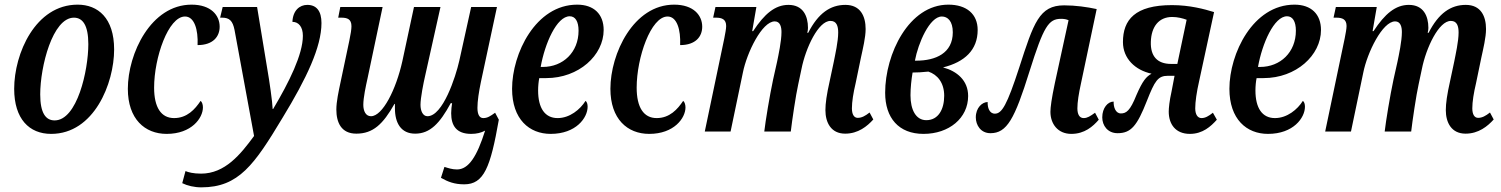

<svg xmlns="http://www.w3.org/2000/svg" viewBox="-20 -566 6457 826"><path d="M200 10C385 10 471 -208 471 -353C471 -489 401 -546 314 -546C132 -546 41 -335 41 -184C41 -54 106 10 200 10ZM215 -48C177 -48 153 -79 153 -160C153 -279 206 -490 298 -490C336 -490 360 -457 360 -376C360 -263 312 -48 215 -48Z M697 10C804 10 853 -58 853 -104C853 -116 849 -128 843 -132C819 -96 785 -58 729 -58C673 -58 643 -104 643 -189C643 -318 704 -495 776 -495C816 -495 833 -439 830 -372C897 -372 925 -409 925 -451C925 -500 888 -546 804 -546C629 -546 530 -335 530 -184C530 -54 603 10 697 10Z M846 240C1007 240 1074 143 1196 -60C1299 -229 1363 -364 1363 -467C1363 -518 1342 -545 1302 -545C1269 -545 1240 -521 1238 -472C1265 -472 1283 -450 1283 -412C1283 -332 1224 -213 1155 -97H1153C1152 -128 1139 -218 1130 -269L1086 -536H938L927 -490H935C967 -490 981 -477 989 -437L1073 19C1015 98 948 181 845 181C811 181 790 175 778 170L764 222C786 233 816 240 846 240Z M2126 -51 2110 -81C2089 -66 2077 -58 2059 -58C2043 -58 2034 -73 2034 -102C2034 -131 2040 -171 2049 -214L2118 -536H2007L1956 -305C1940 -234 1885 -66 1819 -66C1799 -66 1789 -89 1789 -115C1789 -145 1802 -210 1809 -240L1875 -536H1761L1711 -303C1684 -181 1626 -66 1576 -66C1553 -66 1543 -89 1543 -115C1543 -146 1554 -197 1561 -228L1626 -536H1444L1435 -490H1448C1474 -490 1492 -484 1492 -453C1492 -441 1489 -420 1483 -392L1445 -212C1437 -174 1427 -129 1427 -95C1427 -39 1448 9 1513 9C1585 9 1628 -32 1677 -119H1679V-100C1679 -37 1705 9 1766 9C1830 9 1872 -35 1919 -122H1925C1923 -111 1921 -93 1921 -79C1921 -26 1943 10 2007 10C2031 10 2050 5 2067 -4C2032 107 1996 163 1946 163C1925 163 1908 157 1892 152L1877 199C1907 216 1935 227 1977 227C2062 227 2090 154 2126 -51Z M2349 10C2458 10 2508 -59 2508 -107C2508 -118 2505 -128 2499 -132C2476 -95 2431 -58 2379 -58C2324 -58 2295 -101 2295 -177C2295 -195 2297 -216 2300 -230H2330C2470 -230 2577 -328 2577 -437C2577 -505 2535 -546 2463 -546C2284 -546 2183 -335 2183 -184C2183 -53 2257 10 2349 10ZM2306 -278C2324 -379 2375 -496 2431 -496C2455 -496 2469 -474 2469 -434C2469 -341 2402 -278 2315 -278Z M2773 10C2880 10 2929 -58 2929 -104C2929 -116 2925 -128 2919 -132C2895 -96 2861 -58 2805 -58C2749 -58 2719 -104 2719 -189C2719 -318 2780 -495 2852 -495C2892 -495 2909 -439 2906 -372C2973 -372 3001 -409 3001 -451C3001 -500 2964 -546 2880 -546C2705 -546 2606 -335 2606 -184C2606 -54 2679 10 2773 10Z M3616 9C3672 9 3711 -23 3737 -52L3721 -82C3702 -67 3687 -59 3670 -59C3654 -59 3645 -74 3645 -100C3645 -128 3651 -166 3661 -208L3684 -319C3692 -356 3704 -405 3704 -441C3704 -496 3682 -545 3617 -545C3552 -545 3500 -509 3457 -425H3453C3455 -432 3456 -440 3456 -446C3456 -497 3435 -545 3372 -545C3315 -545 3269 -507 3220 -432H3216L3234 -536H3058L3048 -490H3060C3086 -490 3104 -483 3104 -454C3104 -442 3100 -422 3096 -401L3012 0H3123L3176 -254C3193 -339 3258 -474 3313 -474C3337 -474 3342 -449 3342 -428C3342 -389 3329 -329 3323 -300L3306 -224C3291 -154 3273 -44 3268 0H3382C3387 -44 3404 -159 3414 -203L3428 -269C3446 -360 3501 -477 3553 -476C3579 -476 3586 -454 3586 -426C3586 -388 3573 -331 3567 -300L3550 -220C3536 -158 3531 -121 3531 -92C3531 -39 3555 9 3616 9Z M3953 10C4063 10 4145 -58 4145 -153C4145 -220 4097 -260 4037 -276C4130 -299 4186 -351 4186 -437C4186 -505 4139 -546 4060 -546C3890 -546 3788 -334 3788 -167C3788 -59 3846 10 3953 10ZM3916 -305C3930 -380 3979 -495 4032 -495C4057 -495 4079 -475 4079 -427C4079 -337 4005 -305 3922 -305ZM3965 -49C3920 -49 3897 -94 3897 -156C3897 -188 3901 -225 3906 -254C3924 -254 3948 -255 3974 -258C4013 -245 4042 -210 4042 -154C4042 -96 4017 -49 3965 -49Z M4589 10C4646 10 4682 -22 4707 -51L4691 -81C4670 -66 4658 -58 4642 -58C4624 -58 4615 -74 4615 -100C4615 -127 4621 -164 4630 -205L4698 -527C4656 -536 4607 -543 4558 -543C4451 -543 4427 -468 4365 -276C4312 -113 4290 -77 4260 -77C4236 -77 4228 -104 4229 -127C4206 -127 4178 -103 4178 -61C4178 -28 4199 7 4241 7C4312 7 4345 -54 4409 -259C4470 -453 4491 -485 4545 -485C4558 -485 4568 -483 4577 -479L4518 -208C4504 -142 4499 -104 4499 -85C4499 -34 4530 10 4589 10Z M5099 10C5154 10 5189 -22 5215 -51L5198 -81C5179 -66 5165 -58 5149 -58C5132 -58 5122 -74 5122 -100C5122 -128 5128 -170 5139 -218L5203 -514C5161 -527 5098 -544 5022 -544C4863 -544 4811 -481 4811 -385C4811 -314 4864 -264 4934 -249C4911 -236 4896 -219 4869 -157C4842 -89 4825 -78 4802 -78C4779 -78 4770 -106 4771 -129C4746 -129 4722 -102 4722 -61C4722 -26 4745 7 4788 7C4846 7 4872 -25 4914 -132C4948 -218 4961 -240 5005 -240H5033L5020 -172C5011 -132 5008 -101 5008 -86C5008 -32 5037 10 5099 10ZM5018 -291C4958 -291 4929 -325 4931 -386C4933 -451 4965 -493 5023 -493C5046 -493 5069 -487 5085 -481L5045 -291Z M5435 10C5544 10 5594 -59 5594 -107C5594 -118 5591 -128 5585 -132C5562 -95 5517 -58 5465 -58C5410 -58 5381 -101 5381 -177C5381 -195 5383 -216 5386 -230H5416C5556 -230 5663 -328 5663 -437C5663 -505 5621 -546 5549 -546C5370 -546 5269 -335 5269 -184C5269 -53 5343 10 5435 10ZM5392 -278C5410 -379 5461 -496 5517 -496C5541 -496 5555 -474 5555 -434C5555 -341 5488 -278 5401 -278Z M6285 9C6341 9 6380 -23 6406 -52L6390 -82C6371 -67 6356 -59 6339 -59C6323 -59 6314 -74 6314 -100C6314 -128 6320 -166 6330 -208L6353 -319C6361 -356 6373 -405 6373 -441C6373 -496 6351 -545 6286 -545C6221 -545 6169 -509 6126 -425H6122C6124 -432 6125 -440 6125 -446C6125 -497 6104 -545 6041 -545C5984 -545 5938 -507 5889 -432H5885L5903 -536H5727L5717 -490H5729C5755 -490 5773 -483 5773 -454C5773 -442 5769 -422 5765 -401L5681 0H5792L5845 -254C5862 -339 5927 -474 5982 -474C6006 -474 6011 -449 6011 -428C6011 -389 5998 -329 5992 -300L5975 -224C5960 -154 5942 -44 5937 0H6051C6056 -44 6073 -159 6083 -203L6097 -269C6115 -360 6170 -477 6222 -476C6248 -476 6255 -454 6255 -426C6255 -388 6242 -331 6236 -300L6219 -220C6205 -158 6200 -121 6200 -92C6200 -39 6224 9 6285 9Z"/></svg>

Font: Noto Serif Condensed Semi
Style: Italic
Weight: 600
Width: 3
Italic angle: -12°
Designer: Monotype Design Team
Foundry: Monotype Imaging Inc.
Version: Version 1.901